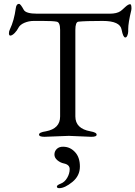

<svg xmlns="http://www.w3.org/2000/svg" viewBox="-20 -714 711 1009"><path d="M292 274.9Q278.8 274.9 278.8 266.6Q278.8 258.8 299.3 251Q319.8 243.2 333 220.7Q346.2 198.2 346.2 174.8Q346.2 151.4 315.9 145Q296.9 141.1 281.2 127.9Q265.6 114.3 266.1 97.7Q266.1 81.1 278.3 68.8Q291 56.6 312 57.1Q348.1 57.1 374 85Q399.9 112.3 399.9 161.1Q399.9 210 360.4 242.2Q320.8 274.4 292 274.9ZM653.8 -561V-548.8Q653.8 -539.1 649.4 -527.8Q645 -516.6 638.2 -517.1Q627 -517.1 619.1 -558.1Q611.3 -604 519.5 -604Q427.7 -604 392.1 -600.1Q376 -598.1 376 -557.1V-102.1Q376 -38.1 455.1 -23.9Q488.3 -18.1 487.8 -6.3Q487.8 5.4 459 4.9L341.8 0L213.9 4.9Q185.1 4.9 185.1 -6.8Q185.1 -18.6 221.2 -23.9Q296.4 -38.1 295.9 -102.1V-557.1Q295.9 -597.2 277.8 -600.1Q258.8 -604 204.1 -604H157.2Q131.8 -604 108.4 -594.2Q85 -584 77.1 -568.4Q69.3 -552.7 56.6 -540Q43.9 -527.3 34.2 -526.9Q27.3 -526.9 26.9 -538.6Q26.9 -550.3 32.2 -560.1Q54.2 -606 63 -670.9Q65.9 -693.8 80.1 -693.8Q87.9 -693.8 105 -662.1Q116.2 -642.1 174.8 -642.1H556.2Q594.2 -642.1 613.8 -655.8Q620.6 -660.6 637.2 -676.3Q653.8 -691.9 664.1 -691.9Q670.9 -691.9 670.9 -668.9L669.9 -660.2Q653.8 -594.2 653.8 -561Z"/></svg>

Font: EBGaramond
Style: Regular
Weight: 400
Version: Version 000.012g